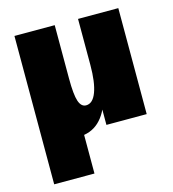

<svg xmlns="http://www.w3.org/2000/svg" viewBox="-105 -588 790 875"><g transform="rotate(-15 290.0 -150.0)"><path d="M43 -500H233V200H43ZM361 -121Q342 -52 303 -16Q264 20 205 20Q129 20 86 -36.5Q43 -93 43 -196V-500H233V-248Q233 -172 243.5 -141Q254 -110 277 -110Q309 -110 326 -155.5Q343 -201 343 -283L359 -213ZM343 -500H533V0H343Z"/></g></svg>

Font: Moderustic ExtraBold
Style: Regular
Weight: 800
Designer: Tural Alisoy
Foundry: TAFT Foundry
Version: Version 2.120